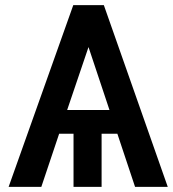

<svg xmlns="http://www.w3.org/2000/svg" viewBox="-20 -731 676 751"><path d="M508.3 0H636.2L386.2 -710.9H266.6L13.7 0H141.6L211.4 -208H267.6V0H377.4V-208H439ZM326.2 -546.9 408.2 -300.8H242.7Z"/></svg>

Font: Roboto Medium
Style: Regular
Weight: 500
Designer: Google
Version: Version 2.137; 2017